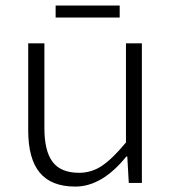

<svg xmlns="http://www.w3.org/2000/svg" viewBox="-20 -668 640 701"><path d="M183.1 -604V-647.9H417V-604ZM254.9 13.2Q167.5 13.2 125.2 -37.6Q83 -88.4 83 -191.9V-509.8H142.1V-200.2Q142.1 -116.7 172.1 -76.9Q202.1 -37.1 269 -37.1Q314.5 -37.1 352.8 -63Q391.1 -88.9 439.9 -147.9V-509.8H498V0H450.2L444.8 -96.2H440.9Q352.5 13.2 254.9 13.2Z"/></svg>

Font: Office Code Pro Light
Style: Regular
Weight: 300
Designer: Nathan Rutzky & Paul D. Hunt
Foundry: Adobe Systems Incorporated
Version: Version 1.004;PS 001.004;hotconv 1.0.70;makeotf.lib2.5.58329